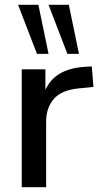

<svg xmlns="http://www.w3.org/2000/svg" viewBox="-20 -775 407 795"><path d="M367 -415 306 -409Q234 -402 202.5 -365Q171 -328 171 -271V0H70V-488H168V-403Q207 -489 327 -498L360 -500ZM133 -552 55 -755H139L181 -552ZM259 -552 181 -755H265L307 -552Z"/></svg>

Font: wassup Sans
Style: Medium
Weight: 600
Version: Version 2.001